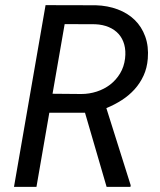

<svg xmlns="http://www.w3.org/2000/svg" viewBox="-20 -731 627 751"><path d="M312.5 -290H172.9L122.6 0H34.7L158.2 -710.9L355 -710.4Q401.4 -709 440.4 -694.3Q479.5 -679.7 506.8 -653.1Q534.2 -626.5 548.1 -588.1Q562 -549.8 558.1 -501.5Q555.2 -464.8 541.5 -435.1Q527.8 -405.3 506.1 -381.3Q484.4 -357.4 456.3 -339.4Q428.2 -321.3 396 -308.1L491.2 -6.3L490.2 0H397ZM185.5 -364.3 297.9 -363.3Q329.1 -363.3 358.4 -372.8Q387.7 -382.3 410.9 -400.1Q434.1 -418 449.7 -443.8Q465.3 -469.7 469.2 -502.4Q472.7 -532.2 466.1 -556.4Q459.5 -580.6 444.1 -597.9Q428.7 -615.2 405.5 -625Q382.3 -634.8 353 -636.2L232.9 -636.7Z"/></svg>

Font: TypoPRO Roboto Mono
Style: Italic
Weight: 400
Designer: Google
Version: Version 2.000986; 2015; ttfautohint (v1.3)